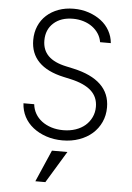

<svg xmlns="http://www.w3.org/2000/svg" viewBox="-62 -756 725 1052"><g transform="rotate(5 300.0 -230.0)"><path d="M71 -170Q73 -130 90.5 -96.5Q108 -63 139 -38.5Q170 -14 211.5 0Q253 14 301 14Q351 14 393 -1Q435 -16 465 -42.5Q495 -69 512 -106Q529 -143 529 -187Q529 -263 478 -312Q427 -361 327 -383L286 -392Q220 -406 187.5 -438.5Q155 -471 155 -523Q155 -583 195 -619Q235 -655 301 -655Q332 -655 359.5 -646.5Q387 -638 408 -622.5Q429 -607 442.5 -586Q456 -565 460 -540H519Q516 -576 498.5 -607.5Q481 -639 451.5 -661.5Q422 -684 383.5 -697Q345 -710 301 -710Q255 -710 217 -696Q179 -682 151.5 -657Q124 -632 109 -597Q94 -562 94 -520Q94 -447 140 -400Q186 -353 277 -333L318 -324Q393 -307 430.5 -273Q468 -239 468 -185Q468 -154 455.5 -127.5Q443 -101 421 -82Q399 -63 368 -52.5Q337 -42 300 -42Q265 -42 235 -51.5Q205 -61 182.5 -78Q160 -95 146.5 -118.5Q133 -142 130 -170ZM334 75H249L173 250H228Z"/></g></svg>

Font: CommitMonoV142 ExtLt
Style: Regular
Weight: 200
Monospace: yes
Designer: Eigil Nikolajsen
Foundry: Eigil Nikolajsen
Version: Version 1.142